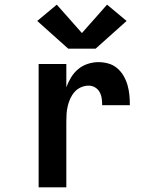

<svg xmlns="http://www.w3.org/2000/svg" viewBox="-20 -805 640 825"><path d="M146 0V-530H265V-430Q273 -452 285.5 -472.5Q298 -493 316 -508Q334 -523 357 -530.5Q380 -538 403 -538Q425 -538 446 -532Q467 -526 483.5 -512Q500 -498 511 -479Q522 -460 528 -439Q534 -418 536 -396.5Q538 -375 538 -353H419Q419 -368 417 -382.5Q415 -397 408 -409.5Q401 -422 388.5 -429.5Q376 -437 361 -437Q344 -437 328 -430Q312 -423 300.5 -410Q289 -397 282 -381.5Q275 -366 271 -349Q267 -332 266 -315Q265 -298 265 -281V0ZM391 -596H273L140 -715L224 -785L332 -663L440 -785L524 -715Z"/></svg>

Font: Iosevka Curly Extended
Style: Bold
Weight: 700
Width: 7
Monospace: yes
Designer: Belleve Invis
Foundry: Belleve Invis
Version: Version 11.1.0; ttfautohint (v1.8.3)